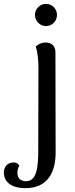

<svg xmlns="http://www.w3.org/2000/svg" viewBox="-106 -743 388 994"><path d="M132 -608C164 -608 189 -634 189 -666C189 -697 164 -723 132 -723C101 -723 75 -697 75 -666C75 -634 101 -608 132 -608ZM26 231C148 231 182 139 182 46L181 -473C181 -505 160 -523 130 -523C109 -523 91 -514 79 -502C90 -470 93 -424 93 -391L92 31C92 122 85 195 29 195C8 195 -16 186 -16 151C-16 140 -13 127 -6 115C-13 103 -21 98 -35 98C-70 98 -86 124 -86 150C-86 197 -50 231 26 231Z"/></svg>

Font: Arima Koshi Medium
Style: Regular
Weight: 500
Designer: Joana Correia and Natanael Gama
Foundry: NDISCOVER
Version: Version 1.019;PS 001.019;hotconv 1.0.88;makeotf.lib2.5.64775